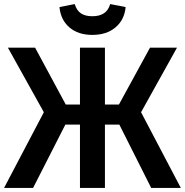

<svg xmlns="http://www.w3.org/2000/svg" viewBox="-22 -926 911 946"><path d="M673 -373 869 0H723L566 -312H495V0H372V-312H300L141 0H-2L194 -373L17 -691H151L302 -411H372V-691H495V-411H564L717 -691H850ZM271 -891 346 -906Q356 -874 377 -860Q398 -846 433 -846Q468 -846 490 -860.5Q512 -875 521 -906L597 -891Q591 -828 547 -791Q503 -754 433 -754Q363 -754 320 -791Q277 -828 271 -891Z"/></svg>

Font: Fira Sans Medium
Style: Regular
Weight: 500
Designer: bBox Type GmbH & Carrois Corporate GbR & Edenspiekermann AG
Foundry: bBox Type GmbH & Carrois Corporate GbR & Edenspiekermann AG
Version: Version 4.301